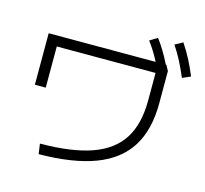

<svg xmlns="http://www.w3.org/2000/svg" viewBox="-109 -905 1083 1016"><g transform="rotate(15 432.0 -397.0)"><path d="M672.9 -437.5V-587.9H131.8V-362.3H72.3V-644.5H658.2Q630.4 -699.2 595.7 -745.1L637.7 -770.5Q677.2 -718.8 713.9 -644.5H716.8L733.4 -614.3V-437.5Q733.4 -292.5 674.8 -199.2Q616.2 -106 495.4 -60.1Q374.5 -14.2 186.5 -12.7L178.7 -68.4Q353.5 -69.3 461.9 -107.9Q570.3 -146.5 621.6 -227.1Q672.9 -307.6 672.9 -437.5ZM730.5 -758.8 773.4 -782.2Q799.3 -743.2 819.8 -703.9Q840.3 -664.6 859.4 -618.2L814.5 -598.6Q793.9 -647 774.2 -685.1Q754.4 -723.1 730.5 -758.8Z"/></g></svg>

Font: Pretendard GOV Light
Style: Regular
Weight: 300
Designer: Base glyphs from Inter by Rasmus Andersson; Hangeul glyphs from Noto Sans CJK(Source Han Sans) by Jang Soo-young and Kan
Foundry: Kil Hyung-jin
Version: Version 1.309